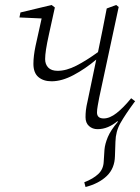

<svg xmlns="http://www.w3.org/2000/svg" viewBox="-20 -505 562 770"><path d="M187 -179Q154 -179 134 -196Q114 -213 114 -249Q114 -280 122.5 -320.5Q131 -361 147 -431L58 -435L62 -455L187 -485L200 -475Q186 -411 177 -370.5Q168 -330 164.5 -306.5Q161 -283 161 -268Q161 -247 173.5 -234Q186 -221 211 -221Q246 -221 286 -241.5Q326 -262 373 -296Q382 -340 391 -384Q400 -428 408 -471L446 -485L456 -477L378 -114Q375 -98 372 -81.5Q369 -65 369 -54Q369 -30 396 -30Q420 -30 447.5 -51.5Q475 -73 506 -111L522 -99Q521 -97 518 -94Q482 -45 463 -11.5Q444 22 443 63L441 121Q440 170 408.5 200.5Q377 231 323 245L318 226Q354 212 374.5 192.5Q395 173 396 142L399 95Q401 72 412.5 44.5Q424 17 453 -17L451 -19Q433 -4 413 4.5Q393 13 371 13Q351 13 337 0.5Q323 -12 323 -35Q323 -49 324.5 -63Q326 -77 332 -103L366 -266Q322 -229 275 -204Q228 -179 187 -179Z"/></svg>

Font: Source Serif Pro Light
Style: Italic
Weight: 300
Italic angle: -12°
Designer: Frank Grießhammer
Foundry: Adobe Systems Incorporated
Version: Version 3.001;hotconv 1.0.111;makeotfexe 2.5.65597